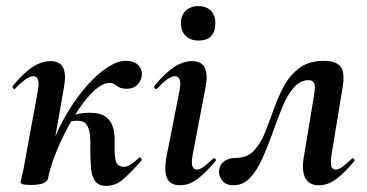

<svg xmlns="http://www.w3.org/2000/svg" viewBox="-20 -594 1195 625"><path d="M136 -12 118 -14Q129 -73 151.5 -129.5Q174 -186 203.5 -234Q233 -282 266 -318.5Q299 -355 331 -375.5Q363 -396 389 -396Q418 -396 431.5 -380.5Q445 -365 441 -344Q438 -329 426 -317Q414 -305 393 -305Q371 -305 360.5 -314.5Q350 -324 337 -324Q315 -324 290 -302Q265 -280 240.5 -244.5Q216 -209 194.5 -167.5Q173 -126 157.5 -85Q142 -44 136 -12ZM80 8Q61 8 54 5.5Q47 3 47 0Q47 -4 52.5 -26Q58 -48 62 -74L103 -297Q112 -346 88 -346Q78 -346 63.5 -336Q49 -326 30 -306Q27 -302 23 -306.5Q19 -311 22 -315Q58 -358 87 -376.5Q116 -395 144 -395Q176 -395 186 -372.5Q196 -350 188 -309L136 -12Q131 8 80 8ZM327 11Q300 11 289 -5.5Q278 -22 276 -49.5Q274 -77 274 -109Q275 -132 273 -153Q271 -174 262.5 -187.5Q254 -201 232 -201Q219 -201 205 -198L200 -212Q217 -220 235.5 -223.5Q254 -227 271 -227Q308 -227 325.5 -213Q343 -199 348.5 -177Q354 -155 353 -130Q352 -96 356 -73.5Q360 -51 384 -51Q395 -51 409 -61Q423 -71 432 -80Q435 -83 439 -79Q443 -75 440 -71Q406 -32 381 -10.5Q356 11 327 11Z M566 9Q533 9 523 -16Q513 -41 523 -89L564 -297Q574 -346 549 -346Q539 -346 524.5 -336Q510 -326 492 -306Q488 -302 484 -306.5Q480 -311 483 -315Q519 -358 548 -376.5Q577 -395 605 -395Q637 -395 647 -372.5Q657 -350 649 -309L607 -89Q602 -61 607 -51.5Q612 -42 620 -42Q631 -42 644 -52Q657 -62 673 -77Q677 -81 681 -77Q685 -73 681 -69Q650 -32 623 -11.5Q596 9 566 9ZM626 -462Q600 -462 584.5 -477Q569 -492 569 -520Q569 -544 584.5 -559Q600 -574 626 -574Q652 -574 666.5 -559Q681 -544 681 -520Q681 -462 626 -462Z M740 9Q717 9 705 -4.5Q693 -18 693 -34Q693 -55 708 -67.5Q723 -80 748 -80Q784 -80 806 -103Q828 -126 842.5 -162Q857 -198 871 -238Q885 -278 904.5 -314Q924 -350 955 -373Q986 -396 1036 -396Q1071 -396 1087.5 -378.5Q1104 -361 1095 -308L1059 -89Q1055 -61 1059 -51.5Q1063 -42 1072 -42Q1083 -42 1096 -52Q1109 -62 1125 -77Q1128 -81 1132 -77Q1136 -73 1133 -69Q1102 -32 1075 -11.5Q1048 9 1018 9Q985 9 973 -16Q961 -41 970 -89L1002 -282Q1008 -316 1002 -324.5Q996 -333 985 -333Q957 -333 936 -308.5Q915 -284 899 -245Q883 -206 867.5 -162Q852 -118 834.5 -79Q817 -40 794.5 -15.5Q772 9 740 9Z"/></svg>

Font: Cormorant Garamond Light
Style: Italic
Weight: 300
Italic angle: -10°
Designer: Christian Thalmann (Catharsis Fonts)
Foundry: Catharsis Fonts
Version: Version 4.001